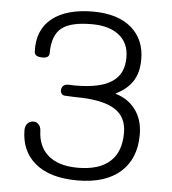

<svg xmlns="http://www.w3.org/2000/svg" viewBox="-52 -750 729 815"><g transform="rotate(5 312.5 -342.0)"><path d="M65.4 -174.8Q66.4 -86.9 126 -36.1Q188.5 17.6 307.6 17.6Q426.8 17.6 491.2 -40Q554.7 -96.7 554.7 -198.2Q554.7 -260.7 524.4 -302.7Q493.2 -346.7 436.5 -363.3Q485.4 -388.7 506.8 -420.9Q533.2 -458 533.2 -517.6Q533.2 -601.6 476.6 -651.4Q418 -702.1 312.5 -702.1Q199.2 -702.1 137.7 -653.3Q75.2 -603.5 80.1 -509.8Q81.1 -490.2 112.3 -489.3Q143.6 -488.3 143.6 -510.7Q143.6 -587.9 184.6 -619.1Q222.7 -648.4 311.5 -648.4Q387.7 -648.4 429.7 -613.3Q469.7 -580.1 469.7 -520.5Q469.7 -450.2 421.9 -418Q373 -382.8 262.7 -382.8L233.4 -383.8Q220.7 -383.8 212.9 -377Q206.1 -370.1 205.1 -360.4Q204.1 -350.6 209 -343.8Q214.8 -335.9 224.6 -335.9L267.6 -334Q384.8 -334 437.5 -299.8Q487.3 -268.6 487.3 -200.2Q487.3 -120.1 442.4 -79.1Q396.5 -36.1 303.7 -36.1Q218.8 -36.1 173.8 -78.1Q134.8 -115.2 132.8 -178.7Q131.8 -197.3 121.1 -207Q111.3 -216.8 97.7 -214.8Q85 -213.9 75.2 -204.1Q65.4 -193.4 65.4 -174.8Z"/></g></svg>

Font: Gulim
Style: Regular
Weight: 400
Version: Version 2.21